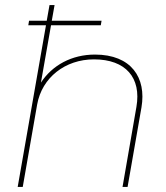

<svg xmlns="http://www.w3.org/2000/svg" viewBox="-20 -740 656 760"><path d="M50 0H70L127 -326C146 -433 238 -505 352 -505C478 -505 540 -432 520 -317L465 0H485L540 -315C560 -432 500 -524 356 -524C264 -524 187 -482 142 -413L182 -640H379L382 -658H185L196 -720H176L165 -658H95L92 -640H162Z"/></svg>

Font: Fixel Display Thin
Style: Italic
Weight: 100
Italic angle: -10°
Designer: AlfaBravo + MacPaw
Foundry: Kyrylo Tkachov, Marchela Mozhyna, Serhii Makarenko, Maria Weinstein, Zakhar Kryvoshyya
Version: Version 1.210;Glyphs 3.2 (3217)